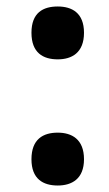

<svg xmlns="http://www.w3.org/2000/svg" viewBox="-20 -564 337 592"><path d="M158 -381C201 -381 239 -401 239 -463C239 -525 201 -544 158 -544C113 -544 77 -525 77 -463C77 -401 113 -381 158 -381ZM158 8C201 8 239 -12 239 -73C239 -135 201 -155 158 -155C113 -155 77 -135 77 -73C77 -12 113 8 158 8Z"/></svg>

Font: Noto Serif Bengali Condensed Black
Style: Regular
Weight: 900
Width: 3
Designer: Juan Bruce, Universal Thirst, Indian Type Foundry and the Monotype Design Team.
Foundry: Monotype Imaging Inc.
Version: Version 2.003